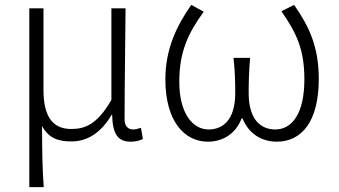

<svg xmlns="http://www.w3.org/2000/svg" viewBox="-20 -567 1388 786"><path d="M100 199H159C153 111 153 66 152 -51C181 1 221 12 273 12C336 12 393 -22 437 -97H439C441 -20 461 13 515 13C537 13 553 8 565 2L557 -44C543 -39 535 -37 525 -37C505 -37 490 -50 490 -78C490 -225 493 -379 494 -533H436V-158C376 -54 325 -39 271 -39C191 -39 158 -97 158 -199V-533H100Z M831 13C890 13 944 -17 969 -82H973C999 -17 1054 13 1113 13C1214 13 1285 -68 1285 -244C1285 -375 1246 -458 1184 -547L1132 -521C1196 -429 1226 -362 1226 -242C1226 -101 1175 -37 1107 -37C1053 -37 998 -71 998 -186C998 -228 999 -275 1004 -330H936C942 -275 943 -228 943 -186C943 -72 889 -37 834 -37C768 -37 714 -104 714 -232C714 -355 750 -431 814 -519L763 -547C703 -461 657 -367 657 -242C657 -69 736 13 831 13Z"/></svg>

Font: Noto Sans JP Light
Style: Regular
Weight: 300
Designer: Ryoko NISHIZUKA (kana & ideographs); Paul D. Hunt (Latin, Greek & Cyrillic); Wenlong ZHANG (bopomofo); Sandoll Communica
Foundry: Adobe Systems Incorporated
Version: Version 1.004;PS 1.004;hotconv 1.0.82;makeotf.lib2.5.63406